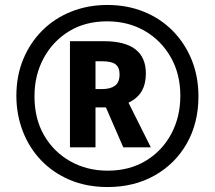

<svg xmlns="http://www.w3.org/2000/svg" viewBox="-20 -744 866 774"><path d="M414 10Q329 10 261 -19Q193 -48 145 -98.5Q97 -149 71.5 -216Q46 -283 46 -358Q46 -439 74 -506Q102 -573 151.5 -622Q201 -671 268 -697.5Q335 -724 413 -724Q493 -724 560.5 -696.5Q628 -669 677 -619Q726 -569 753 -502Q780 -435 780 -355Q780 -249 733.5 -166.5Q687 -84 604 -37Q521 10 414 10ZM414 -56Q502 -56 568 -96Q634 -136 670.5 -204.5Q707 -273 707 -358Q707 -446 668 -514Q629 -582 562.5 -620Q496 -658 412 -658Q324 -658 258.5 -618Q193 -578 156 -509.5Q119 -441 119 -356Q119 -265 158 -198Q197 -131 264 -93.5Q331 -56 414 -56ZM262 -150V-578H398Q568 -578 568 -448Q568 -406 551.5 -377Q535 -348 498 -330L588 -150H477L407 -311H365V-150ZM392 -385Q425 -385 443.5 -398.5Q462 -412 462 -444Q462 -472 446 -484.5Q430 -497 392 -497H365V-385Z"/></svg>

Font: Noto Sans Khmer UI ExtraCondensed
Style: Bold
Weight: 700
Width: 2
Designer: Danh Hong and the Monotype Design Team
Foundry: Monotype Imaging Inc.
Version: Version 2.002; ttfautohint (v1.8.4.7-5d5b)